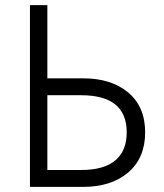

<svg xmlns="http://www.w3.org/2000/svg" viewBox="-20 -730 640 750"><path d="M97 -710H165V-424H305Q415 -424 481 -368.5Q547 -313 547 -213Q547 -113 481 -56.5Q415 0 305 0H97ZM165 -358V-66H297Q386 -66 430.5 -103.5Q475 -141 475 -213Q475 -358 297 -358Z"/></svg>

Font: Geist Mono Light
Style: Regular
Weight: 300
Monospace: yes
Designer: Basement.studio, Andrés Briganti, Mateo Zaragoza
Foundry: Basement.studio, Vercel, Andrés Briganti, Guido Ferreyra, Mateo Zaragoza
Version: Version 1.500; ttfautohint (v1.8.4.7-5d5b)